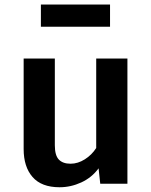

<svg xmlns="http://www.w3.org/2000/svg" viewBox="-20 -797 655 833"><path d="M217.9 -543.1V-166.7Q217.9 -122.6 235.4 -104.6Q252.8 -86.7 286.2 -86.7Q317.9 -86.7 348.2 -105.9Q378.5 -125.1 397.4 -154.9V-543.1H532.8V0H414.9L407.7 -66.7Q378.5 -26.7 332.8 -5.6Q287.2 15.4 238.5 15.4Q160 15.4 121.3 -29Q82.6 -73.3 82.6 -150.3V-543.1ZM457.4 -681H157.4V-777.4H457.4Z"/></svg>

Font: Fira Code SemiBold
Style: Regular
Weight: 600
Designer: Carrois Corporate, Edenspiekermann AG, Nikita Prokopov
Foundry: Carrois Corporate, Edenspiekermann AG, Nikita Prokopov
Version: Version 6.002